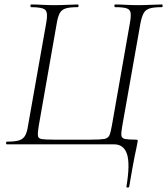

<svg xmlns="http://www.w3.org/2000/svg" viewBox="-20 -645 747 858"><path d="M545 189Q562 87 547.5 43.5Q533 0 490 0H11Q7 0 7 -6Q7 -12 11 -12Q46 -12 64.5 -17.5Q83 -23 92 -38.5Q101 -54 105 -82L187 -545Q195 -588 182.5 -600.5Q170 -613 119 -613Q116 -613 116 -619Q116 -625 119 -625Q142 -625 168.5 -623.5Q195 -622 223 -622Q255 -622 281.5 -623.5Q308 -625 327 -625Q331 -625 331 -619Q331 -613 327 -613Q292 -613 274 -607.5Q256 -602 247.5 -587Q239 -572 234 -543L153 -82Q148 -51 149.5 -38.5Q151 -26 166.5 -23.5Q182 -21 219 -21H387Q428 -21 445.5 -24Q463 -27 469 -40.5Q475 -54 480 -84L561 -545Q566 -574 563.5 -588.5Q561 -603 545 -608Q529 -613 495 -613Q491 -613 491 -619Q491 -625 495 -625Q517 -625 542.5 -623.5Q568 -622 598 -622Q627 -622 654.5 -623.5Q682 -625 703 -625Q707 -625 707 -619Q707 -613 703 -613Q668 -613 649.5 -607.5Q631 -602 622.5 -587Q614 -572 608 -543L526 -80Q521 -52 522.5 -39.5Q524 -27 538.5 -24Q553 -21 586 -21Q594 -21 595 -19Q596 -17 594 -7Q592 6 589 19Q586 32 582 52Q578 72 572 105Q566 138 557 191Q556 193 550 193Q544 193 545 189Z"/></svg>

Font: Cormorant Infant Light
Style: Italic
Weight: 300
Italic angle: -10°
Designer: Christian Thalmann (Catharsis Fonts)
Foundry: Catharsis Fonts
Version: Version 4.001